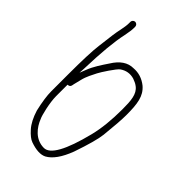

<svg xmlns="http://www.w3.org/2000/svg" viewBox="-217 -733 840 840"><g transform="rotate(45 203.0 -313.0)"><path d="M95 -664C102.9 -664 110 -656.9 110 -649V-640C110 -629.3 107.7 -612.3 103 -589C91.7 -537.9 84.5 -461.6 81.5 -360C81.2 -348.7 80.7 -340 80 -334C82 -338.7 85.8 -348.2 91.3 -362.8C104.4 -396.7 124.5 -425.8 144 -455C168.6 -495 198.3 -515 233 -515C262.9 -517.5 290.2 -508.8 315 -489C350.1 -458.9 356 -417.7 356 -347.6C356 -320.6 352.8 -277.2 346.5 -217.1C343.4 -188.5 330.3 -140.5 307 -73C286.6 -19.3 261.9 15.4 233 31C213 41 185.1 39.7 149.5 27.1C136.4 22.5 121.6 10.9 105.1 -7.6C88.5 -26.1 75.2 -51.9 65 -85C55 -128.3 50 -163 50 -189V-293C50 -380.3 52.3 -441.7 57 -477C61.7 -512.3 64.8 -537.7 66.5 -553C69.3 -578.9 80 -614.1 80 -640V-649C80 -656.9 87.1 -664 95 -664ZM80 -260V-189C80 -148.9 96 -83.9 103 -71C117.3 -33.7 149.2 9 202.5 9C241 9 276.2 -54.7 308 -182C320 -230 326 -287.1 326 -353.2C326 -407.7 323.2 -444.9 295.5 -466C283.2 -475.4 277 -476.4 264 -482C239.6 -489 217 -485.2 196.1 -470.7C182.8 -461.5 143.6 -401.2 136 -386C127 -368.1 112.7 -342.3 106.7 -316.2C102.9 -299.4 100 -287.7 98 -281L96 -271C94 -263.7 88.7 -260 80 -260Z"/></g></svg>

Font: MewTooHand
Style: Reversed
Weight: 400
Designer: Mew Too, Robert Jablonski
Version: Version 0.77